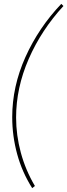

<svg xmlns="http://www.w3.org/2000/svg" viewBox="-20 -868 347 990"><path d="M307 -837Q193 -713 128 -564Q63 -415 63 -262Q63 -171 87.5 -80.5Q112 10 160 91L146 102Q94 20 68.5 -73.5Q43 -167 43 -264Q43 -422 111 -573.5Q179 -725 296 -848Z"/></svg>

Font: Bitter Pro Thin
Style: Italic
Weight: 250
Italic angle: -9°
Designer: Sol Matas, and Bitter project Authors
Foundry: Sol Matas
Version: Version 1.010